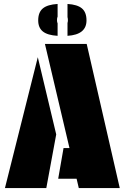

<svg xmlns="http://www.w3.org/2000/svg" viewBox="-20 -950 630 970"><path d="M207 -728H418L585 0H378L367 -47H274L301 -202H331ZM214 0H5L171 -661L264 -271ZM321 -864V-930Q371 -927 394 -907.5Q417 -888 417 -847Q417 -775 321 -769V-834Q322 -837 322.5 -840.5Q323 -844 323 -848Q323 -856 321 -864ZM271 -930V-866Q268 -860 268 -848Q268 -838 271 -832V-769Q220 -772 196.5 -791Q173 -810 173 -847Q173 -888 196.5 -907.5Q220 -927 271 -930Z"/></svg>

Font: Protest Guerrilla
Style: Regular
Weight: 400
Designer: Octavio Pardo
Foundry: Ashler Design
Version: Version 2.005; ttfautohint (v1.8.4.7-5d5b)